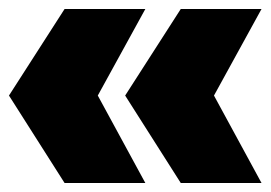

<svg xmlns="http://www.w3.org/2000/svg" viewBox="-37 -486 603 428"><path d="M107 -466 -17 -273 107 -78H287L181 -273L287 -466ZM366 -466 242 -273 366 -78H546L440 -273L546 -466Z"/></svg>

Font: Montserrat arm Black
Style: Regular
Weight: 900
Designer: Julieta Ulanovsky
Foundry: Julieta Ulanovsky
Version: Version 6.000;PS 006.000;hotconv 1.0.88;makeotf.lib2.5.64775